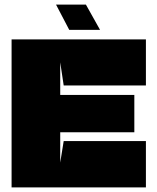

<svg xmlns="http://www.w3.org/2000/svg" viewBox="-20 -809 680 829"><path d="M351 -789H222L279 -680H412ZM240 -107V-238H560V-399H240V-540L255 -440H610V-639H30V0H610V-200H255Z"/></svg>

Font: Banana Brick
Style: Regular
Weight: 400
Designer: artmaker
Foundry: artmaker
Version: Version 4.000 2011 initial release